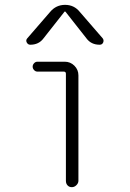

<svg xmlns="http://www.w3.org/2000/svg" viewBox="-20 -775 540 795"><path d="M252.9 -26.4V-469.7Q252.9 -478.5 244.1 -478.5H134.8Q127 -478.5 121.1 -484.9Q115.2 -491.2 115.2 -499Q115.2 -506.8 121.1 -513.2Q127 -519.5 134.8 -519.5H248Q271.5 -519.5 288.1 -502.9Q304.7 -486.3 304.7 -462.9V-26.4Q304.7 -16.6 296.4 -8.3Q288.1 0 277.3 0Q266.6 0 259.8 -7.3Q252.9 -14.6 252.9 -26.4ZM105.5 -589.8Q95.7 -589.8 90.8 -599.1Q85.9 -608.4 92.8 -616.2L187.5 -725.6Q211.9 -754.9 249.5 -754.9Q287.1 -754.9 310.5 -725.6L405.3 -616.2Q411.1 -608.4 407.2 -599.1Q403.3 -589.8 392.6 -589.8Q357.4 -589.8 337.9 -616.2L251 -726.6Q250 -727.5 249 -727.5L247.1 -726.6L160.2 -616.2Q140.6 -589.8 105.5 -589.8Z"/></svg>

Font: Rounded-X Mgen+ 1mn light
Style: Regular
Weight: 200
Designer: [Source Han Sans]
Ryoko NISHIZUKA  (kana & ideographs); Paul D. Hunt (Latin, Greek & Cyrillic); Wenlong ZHANG  (bopomofo
Version: Version 1.059.20150602